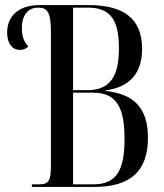

<svg xmlns="http://www.w3.org/2000/svg" viewBox="-20 -734 646 754"><path d="M105 0H351C493 0 561 -63 561 -192C561 -312 505 -365 394 -377V-379C486 -391 538 -443 538 -542C538 -660 467 -714 328 -714H135C48 -714 8 -666 8 -606C8 -564 28 -538 58 -538C73 -538 83 -543 91 -552C78 -565 66 -588 66 -618C64 -673 89 -704 130 -704C168 -704 180 -683 180 -607V-87C180 -24 172 -10 133 -10H105ZM324 -380H267V-704H326C415 -704 447 -654 447 -544C447 -441 417 -380 324 -380ZM345 -10H267V-370H346C439 -370 469 -310 469 -189C469 -62 436 -10 345 -10Z"/></svg>

Font: Noto Serif Display ExtraCondensed
Style: Regular
Weight: 400
Width: 2
Designer: Monotype Design Team
Foundry: Monotype Imaging Inc.
Version: Version 2.009